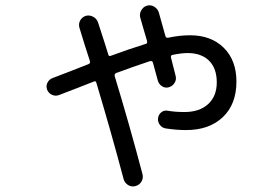

<svg xmlns="http://www.w3.org/2000/svg" viewBox="-20 -639 1040 713"><path d="M199 -286Q186 -281 173 -287Q160 -293 155 -306Q150 -319 156 -331.5Q162 -344 175 -349Q199 -358 244 -375.5Q289 -393 309 -401Q316 -404 314 -412Q307 -432 294 -474Q281 -516 275 -536Q271 -550 277.5 -562.5Q284 -575 298 -580Q312 -584 325.5 -577Q339 -570 344 -556Q374 -464 382 -437Q384 -428 392 -432Q460 -457 521 -476Q528 -477 526 -487Q521 -503 512.5 -533Q504 -563 501 -573Q497 -587 504.5 -600.5Q512 -614 526 -618Q540 -622 553 -614Q566 -606 570 -592Q578 -564 594 -506Q596 -497 605 -499Q647 -508 686 -508Q764 -508 811 -461.5Q858 -415 858 -336Q858 -252 807.5 -204Q757 -156 671 -156Q635 -156 596 -162Q582 -164 573.5 -175.5Q565 -187 567 -201Q569 -214 579 -222Q589 -230 602 -228Q629 -223 665 -223Q721 -223 753 -252.5Q785 -282 785 -333Q785 -385 756.5 -413.5Q728 -442 676 -442Q654 -442 620 -435Q613 -433 615 -425Q629 -372 632 -358Q636 -344 628.5 -331.5Q621 -319 607 -315Q594 -311 582 -318.5Q570 -326 566 -340L548 -406Q546 -414 537 -412Q471 -390 412 -368Q404 -365 406 -356Q459 -182 509 7Q513 22 505.5 35Q498 48 483 52Q468 56 455.5 48Q443 40 439 26Q394 -144 338 -331Q336 -340 328 -336Q311 -329 268 -312.5Q225 -296 199 -286Z"/></svg>

Font: Rounded Mplus 1c
Style: Regular
Weight: 400
Version: Version 1.059.20150529